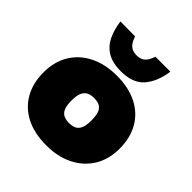

<svg xmlns="http://www.w3.org/2000/svg" viewBox="-206 -902 1054 1054"><g transform="rotate(45 321.0 -374.5)"><path d="M319 10Q226 10 160.5 -23.5Q95 -57 60 -118.5Q25 -180 25 -263Q25 -346 62 -407Q99 -468 166 -501.5Q233 -535 323 -535Q415 -535 481 -501.5Q547 -468 582 -406.5Q617 -345 617 -262Q617 -179 579.5 -118Q542 -57 475 -23.5Q408 10 319 10ZM321 -165Q346 -165 363 -173.5Q380 -182 389 -203Q398 -224 398 -262Q398 -301 389.5 -322Q381 -343 364 -351.5Q347 -360 321 -360Q297 -360 279.5 -351.5Q262 -343 252.5 -322Q243 -301 243 -262Q243 -224 252 -203Q261 -182 278.5 -173.5Q296 -165 321 -165ZM321 -567Q256 -567 216 -591Q176 -615 155 -658Q134 -701 126 -759L241 -758Q249 -734 259.5 -719Q270 -704 285 -697Q300 -690 321 -690Q341 -690 355.5 -697Q370 -704 380.5 -719Q391 -734 399 -758H515Q503 -671 458.5 -619Q414 -567 321 -567Z"/></g></svg>

Font: REM Medium Black
Style: Regular
Weight: 900
Version: Version 1.005;gftools[0.9.28]